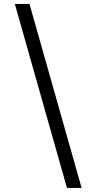

<svg xmlns="http://www.w3.org/2000/svg" viewBox="-20 -802 482 973"><path d="M393.6 150.4H319.3L55.2 -782.2H129.4Z"/></svg>

Font: Proza Libre
Style: Regular
Weight: 400
Designer: Jasper de Waard
Foundry: Jasper de Waard
Version: Version 1.001; ttfautohint (v1.4.1.8-43bc)